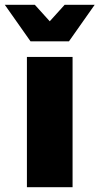

<svg xmlns="http://www.w3.org/2000/svg" viewBox="-51 -779 414 799"><path d="M61 0V-542H251V0ZM76 -607 -31 -759H94L207 -634H105L218 -759H343L236 -607Z"/></svg>

Font: Montserrat Thin ExtraBold
Style: Regular
Weight: 800
Version: Version 9.000